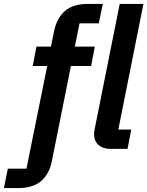

<svg xmlns="http://www.w3.org/2000/svg" viewBox="-103 -760 752 980"><path d="M259 -423 162 61Q149 128 107 164Q65 200 -10 200H-83L-63 101H32L138 -423H64L83 -522H157L173 -601Q187 -668 228.5 -704Q270 -740 345 -740H422L401 -641H303L279 -522H381L362 -423ZM548 0H461Q422 0 399.5 -20.5Q377 -41 377 -75Q377 -81 378 -87Q379 -93 380 -100L508 -740H629L501 -99H567Z"/></svg>

Font: IBM Plex Sans SemiBold
Style: Italic
Weight: 600
Italic angle: -11.31°
Designer: Mike Abbink, Paul van der Laan, Pieter van Rosmalen
Foundry: Bold Monday
Version: Version 3.201